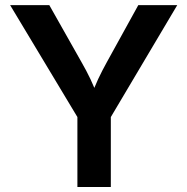

<svg xmlns="http://www.w3.org/2000/svg" viewBox="-20 -748 749 768"><path d="M289.6 0V-279.8L20.5 -727.5H177.2L305.7 -500Q325.7 -465.3 341.8 -431.6Q357.9 -397.9 374.5 -352.5H340.8Q356.9 -398.4 372.8 -432.1Q388.7 -465.8 407.7 -500L533.2 -727.5H689L423.3 -279.8V0Z"/></svg>

Font: V-Inter
Style: SemiBold-600
Weight: 600
Designer: Rasmus Andersson
Foundry: rsms
Version: Version 4.000;git-4146feb